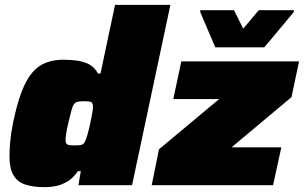

<svg xmlns="http://www.w3.org/2000/svg" viewBox="-20 -763 1252 791"><path d="M164 8Q115 8 83 -3Q51 -14 35 -42Q19 -70 19 -119Q19 -145 22 -179Q25 -213 33 -253Q49 -332 68.5 -383.5Q88 -435 113 -464Q138 -493 170 -505Q202 -517 241 -517Q269 -517 296 -513.5Q323 -510 346 -498.5Q369 -487 384 -460H394L454 -743H682L524 0H303L313 -58H301Q282 -30 259 -16Q236 -2 212.5 3Q189 8 164 8ZM289 -164Q304 -164 312.5 -165.5Q321 -167 325.5 -172.5Q330 -178 334 -189Q337 -197 341 -210.5Q345 -224 348.5 -240.5Q352 -257 355.5 -273Q359 -289 361 -302.5Q363 -316 363 -323Q363 -339 355.5 -342.5Q348 -346 326 -346Q310 -346 300.5 -344Q291 -342 285 -334Q279 -326 274 -307Q269 -288 261 -255Q255 -229 252.5 -212.5Q250 -196 250 -185Q250 -176 254 -171Q258 -166 266.5 -165Q275 -164 289 -164ZM605 0 635 -148 883 -355H694L727 -510H1212L1181 -363L934 -156H1139L1105 0ZM867 -568 805 -713V-721H944L982 -645L1046 -721H1191L1190 -713L1069 -568Z"/></svg>

Font: Saira SemiExpanded Black
Style: Italic
Weight: 900
Width: 6
Italic angle: -12°
Designer: Hector Gatti with collaboration of the Omnibus-Type team
Foundry: Omnibus-Type
Version: Version 1.101